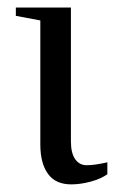

<svg xmlns="http://www.w3.org/2000/svg" viewBox="-20 -479 309 509"><path d="M168 -104.5Q168 -72.8 179.4 -56.9Q190.9 -41 209.5 -41Q231.9 -41 264.6 -48.8V-17.1Q247.6 -4.9 220.7 2.4Q193.8 9.8 168.9 9.8Q127.4 9.8 107.2 -18.1Q86.9 -45.9 86.9 -96.2V-424.8L22 -437V-459H168Z"/></svg>

Font: Times New Roman
Style: Regular
Weight: 400
Designer: Steve Matteson
Foundry: Ascender Corporation
Version: Version 2.00.3